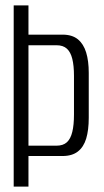

<svg xmlns="http://www.w3.org/2000/svg" viewBox="-20 -695 386 715"><path d="M31 0H86V-114H213Q248.5 -114 270 -130.8Q291.5 -147.5 301 -179Q310.5 -210.5 310.5 -256.5V-423.5Q310.5 -468 300.8 -499.8Q291 -531.5 269.8 -548.8Q248.5 -566 213 -566H86V-675H31ZM86 -152.5V-526.5H190.5Q215 -526.5 229 -513.8Q243 -501 249.2 -475.8Q255.5 -450.5 255.5 -412.5V-268.5Q255.5 -229.5 249.2 -203.8Q243 -178 229 -165.2Q215 -152.5 190.5 -152.5Z"/></svg>

Font: Anybody Condensed Light
Style: Regular
Weight: 300
Width: 3
Designer: Tyler Finck
Foundry: Etcetera Type Company
Version: Version 1.113;gftools[0.9.25]